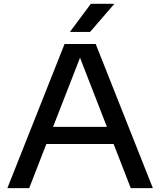

<svg xmlns="http://www.w3.org/2000/svg" viewBox="-20 -966 823 986"><path d="M651.5 0 563.5 -226.5H218L130 0H18L311.5 -740H471.5L765 0ZM252.5 -314.5H529L391 -669.5ZM339 -802 446.5 -946.5H567.5L442.5 -802Z"/></svg>

Font: Encode Sans Expanded Medium
Style: Regular
Weight: 500
Width: 7
Designer: Multiple Designers
Foundry: Impallari Type
Version: Version 2.000